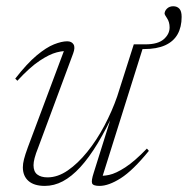

<svg xmlns="http://www.w3.org/2000/svg" viewBox="-20 -600 616 630"><path d="M287.5 -33 351.5 -237 360 -243Q329.5 -178 300.8 -130.2Q272 -82.5 243.5 -51.5Q215 -20.5 186.2 -5.2Q157.5 10 127 10Q92 10 73.5 -6.2Q55 -22.5 55 -51Q55 -63 58.8 -77.8Q62.5 -92.5 71.5 -117L194.5 -445.5L206.5 -431.5Q190.5 -434.5 166.2 -428.2Q142 -422 109.8 -400.5Q77.5 -379 37 -335L30 -342Q68.5 -391.5 100.2 -418Q132 -444.5 157.2 -454.5Q182.5 -464.5 200.5 -464.5Q215 -464.5 221.2 -454.5Q227.5 -444.5 220 -424.5L106 -117.5Q97 -95 93.5 -81.2Q90 -67.5 90 -58Q90 -37 102.2 -27.5Q114.5 -18 136 -18Q169.5 -18 202.5 -40.8Q235.5 -63.5 266.2 -101.5Q297 -139.5 322.2 -187Q347.5 -234.5 364.5 -283.5L419 -454.5H452.5L312.5 -9L300 -24Q316.5 -21.5 338.5 -26.2Q360.5 -31 391 -50.8Q421.5 -70.5 462 -112.5L468.5 -105Q416 -40.5 376.2 -15.2Q336.5 10 306.5 10Q285.5 10 282.2 1.5Q279 -7 287.5 -33ZM576 -544.5Q576 -511.5 562.8 -487.8Q549.5 -464 522 -451.5Q494.5 -439 452.5 -439H425.5L430.5 -454.5H457.5Q498 -454.5 517.2 -471.2Q536.5 -488 536.5 -510Q536.5 -527.5 528.2 -540Q520 -552.5 520 -554.5Q520 -564 528 -571.8Q536 -579.5 548.5 -579.5Q561 -579.5 568.5 -571.5Q576 -563.5 576 -544.5Z"/></svg>

Font: Newsreader 36pt ExtraLight
Style: Italic
Weight: 250
Italic angle: -17°
Designer: Hugues Gentile
Foundry: Production Type
Version: Version 1.003